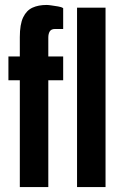

<svg xmlns="http://www.w3.org/2000/svg" viewBox="-20 -755 489 775"><path d="M60 0V-431H14V-527H60V-605Q60 -657 73.5 -685Q87 -713 111 -724Q135 -735 168 -735Q176 -735 188.5 -733Q201 -731 214.5 -729Q228 -727 235 -722V-638H202Q187 -638 181 -628.5Q175 -619 175 -603V-527H235V-431H175V0ZM291 0V-724H406V0Z"/></svg>

Font: Archivo ExtraCondensed
Style: Bold
Weight: 700
Width: 2
Designer: Hector Gatti
Foundry: Omnibus-Type
Version: Version 2.001